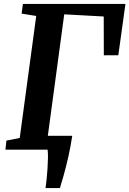

<svg xmlns="http://www.w3.org/2000/svg" viewBox="-20 -763 660 979"><path d="M212.1 196Q214.8 179 217.6 152.2Q220.3 125.4 222.3 96.1Q224.2 66.8 224.6 41.1Q224.9 15.4 222.7 0L184.5 -70.4H348.4Q340.1 -14.3 328.1 38Q316.2 90.3 304.5 131.4Q292.9 172.4 285.5 196ZM7.8 0 12.6 -46.1 80.6 -59.5 164.7 -681.6 90.3 -693.6 96.7 -743H619.6L583.3 -481.3L509.4 -481L508.9 -678.9L307.5 -689.9L222.4 -59.5L334.6 -46.1L330 0Z"/></svg>

Font: Merriweather 7pt Light
Style: Italic
Weight: 300
Italic angle: -7.8°
Designer: Eben Sorkin
Foundry: Eben Sorkin
Version: Version 2.200;gftools[0.9.31]